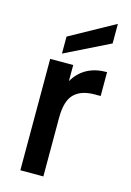

<svg xmlns="http://www.w3.org/2000/svg" viewBox="-121 -857 626 917"><g transform="rotate(15 192.0 -398.0)"><path d="M189 -290V0H75.2V-550.8H189V-471.2Q240.7 -560.1 354 -560.1V-441.9H325.2Q257.8 -441.9 223.4 -407.7Q189 -373.5 189 -290ZM123 -673.8 344.2 -795.9V-699.2L123 -589.8Z"/></g></svg>

Font: SVN-Poppins Medium
Style: Regular
Weight: 500
Designer: Ninad Kale (Devanagari), Jonny Pinhorn (Latin)
Foundry: Indian Type Foundry
Version: Version 3.002 2017